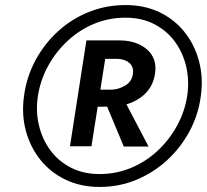

<svg xmlns="http://www.w3.org/2000/svg" viewBox="-20 -730 819 760"><path d="M392 -337 470 -150H568L470 -337ZM322 -570 257 -151H342L408 -570ZM362 -497H446Q475 -496 492.5 -480.5Q510 -465 506 -437Q502 -408 477.5 -392.5Q453 -377 423 -375H343L332 -307L422 -308Q490 -310 538 -345Q586 -380 594 -441Q602 -499 562 -534Q522 -569 457 -570H373ZM130 -350Q140 -414 171 -470Q202 -526 248.5 -569Q295 -612 353 -636Q411 -660 477 -660Q541 -660 590.5 -634.5Q640 -609 672 -565.5Q704 -522 717 -466.5Q730 -411 721 -350Q711 -287 680 -231Q649 -175 602.5 -132Q556 -89 497.5 -65Q439 -41 374 -41Q310 -41 260.5 -66.5Q211 -92 179 -135.5Q147 -179 134 -234.5Q121 -290 130 -350ZM75 -350Q65 -278 82 -213.5Q99 -149 139 -98.5Q179 -48 239 -19Q299 10 374 10Q451 10 519 -18Q587 -46 641 -95.5Q695 -145 730 -210Q765 -275 775 -350Q785 -422 768 -487Q751 -552 711 -602.5Q671 -653 611.5 -681.5Q552 -710 477 -710Q400 -710 331.5 -682.5Q263 -655 209 -605.5Q155 -556 120 -490.5Q85 -425 75 -350Z"/></svg>

Font: Jost SemiBold
Style: Italic
Weight: 600
Italic angle: -5°
Version: Version 3.710